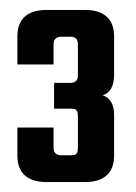

<svg xmlns="http://www.w3.org/2000/svg" viewBox="-20 -651 274 387"><path d="M88 -562V-521H15V-577Q15 -631 75 -631H150Q210 -631 210 -577V-501Q210 -466 187 -459Q210 -451 210 -419V-338Q210 -284 150 -284H75Q15 -284 15 -338V-394H88V-353Q88 -338 104 -338H122Q131 -338 134 -341Q137 -344 137 -353V-417Q137 -426 134 -429Q131 -432 122 -432H89V-484H122Q137 -484 137 -499V-562Q137 -577 122 -577H104Q88 -577 88 -562Z"/></svg>

Font: Teko Medium
Style: Regular
Weight: 500
Designer: Manushi Parikh, Jonny Pinhorn
Foundry: Indian Type Foundry
Version: Version 1.106;PS 1.0;hotconv 1.0.78;makeotf.lib2.5.61930; tt